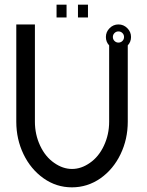

<svg xmlns="http://www.w3.org/2000/svg" viewBox="-20 -805 632 825"><path d="M315 -785H358V-730H315ZM223 -785H266V-730H223ZM50 -700V-282Q50 -207 81 -142.5Q112 -78 167 -39Q222 0 289 0Q356 0 412 -39Q467 -78 498 -142.5Q529 -207 529 -282V-610Q543 -625 543 -646Q543 -668 527 -684Q511 -700 489 -700Q467 -700 451 -684Q435 -668 435 -646Q435 -625 449 -610V-282Q449 -227 426.5 -179Q404 -131 366 -105Q329 -79 289.5 -79Q250 -79 213 -105Q175 -131 152.5 -179Q130 -227 130 -282V-700ZM506 -663Q513 -656 513 -646Q513 -636 506 -629Q499 -622 489 -622Q479 -622 472 -629Q465 -636 465 -646Q465 -656 472 -663Q479 -670 489 -670Q499 -670 506 -663Z"/></svg>

Font: Sakbunderan
Style: Regular
Weight: 400
Version: Version 1.00